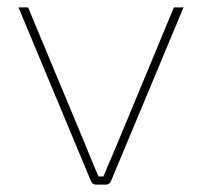

<svg xmlns="http://www.w3.org/2000/svg" viewBox="-20 -500 547 520"><path d="M477 -480 280 -8Q275 0 267 0H240Q232 0 227 -8L30 -480H56L209 -113Q215 -98 227.5 -67.5Q240 -37 247 -22H260L299 -114L451 -480Z"/></svg>

Font: Exo 2.0 Thin
Style: Regular
Weight: 250
Designer: Natanael Gama
Version: Version 1.001;PS 001.001;hotconv 1.0.70;makeotf.lib2.5.58329